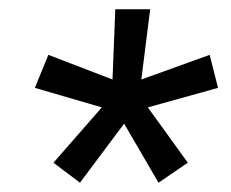

<svg xmlns="http://www.w3.org/2000/svg" viewBox="-20 -748 496 413"><path d="M152 -355 95 -398 199 -517 55 -559 84 -630 222 -577 228 -728H303L284 -577L431 -630L449 -559L298 -517L384 -398L321 -355L247 -482Z"/></svg>

Font: Muli SemiBold
Style: Italic
Weight: 600
Italic angle: -4.541°
Designer: Vernon Adams
Foundry: Vernon Adams
Version: Version 2.100; ttfautohint (v1.8.1.43-b0c9)